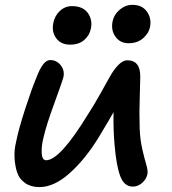

<svg xmlns="http://www.w3.org/2000/svg" viewBox="-20 -739 703 786"><path d="M505.9 -562Q472.2 -562 452.9 -588.4Q433.6 -614.7 440.9 -651.9Q446.8 -679.7 470.2 -699.5Q493.7 -719.2 522 -719.2Q562 -719.2 581.5 -691.4Q601.1 -663.6 594.2 -628.9Q589.8 -604 566.4 -583Q543 -562 505.9 -562ZM267.1 -556.2Q230 -556.2 210.4 -582Q190.9 -607.9 198.2 -645Q204.1 -674.8 225.1 -694.3Q246.1 -713.9 274.9 -713.9Q319.3 -713.9 339.4 -686Q359.4 -658.2 352.1 -622.1Q346.7 -594.2 324.7 -575.2Q302.7 -556.2 267.1 -556.2ZM141.1 26.9Q106.4 26.9 82.8 10.3Q59.1 -6.3 50.3 -32.7Q41.5 -59.1 39.6 -92Q37.6 -125 45.9 -158.2Q55.7 -208.5 83 -293Q110.4 -377.4 128.9 -420.9Q155.8 -493.2 185.1 -493.2Q210.9 -493.2 227.8 -472.9Q244.6 -452.6 240.2 -425.8Q236.8 -410.2 202.9 -317.4Q168.9 -224.6 159.2 -180.2Q149.4 -144.5 150.6 -113.8Q151.9 -83 168.9 -83Q225.6 -83 340.8 -272Q363.8 -307.1 390.4 -354.7Q417 -402.3 431.4 -428Q445.8 -453.6 464.4 -472.9Q482.9 -492.2 501 -492.2Q555.7 -492.2 554.2 -422.9Q554.2 -411.6 552.5 -357.4Q550.8 -303.2 550.8 -281.5Q550.8 -259.8 551.8 -212.9Q553.7 -166.5 562.7 -127.4Q571.8 -88.4 578.6 -65.7Q585.4 -43 584 -29.8Q581.1 -7.8 563.2 8.5Q545.4 24.9 523.9 24.9Q488.8 24.9 472.7 -16.8Q456.5 -58.6 449.2 -144Q443.4 -207.5 444.8 -279.8Q429.2 -251.5 382.8 -174.8Q329.1 -87.4 265.4 -30.3Q201.7 26.9 141.1 26.9Z"/></svg>

Font: Shantell Sans Bouncy
Style: Italic
Weight: 500
Italic angle: -11.31°
Designer: Stephen Nixon, Anya Danilova, Shantell Martin
Foundry: Arrow Type
Version: Version 1.006;[9816181b4]